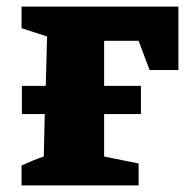

<svg xmlns="http://www.w3.org/2000/svg" viewBox="-20 -559 565 579"><path d="M45 0V-60Q63 -68 78.5 -74.5Q94 -81 112 -87L115 -215H46V-300H118L122 -449L45 -474V-539H518V-348H431L398 -436H294V-300H405V-215H294V-87L398 -66V0Z"/></svg>

Font: Piazzolla SC ExtraBold
Style: Regular
Weight: 800
Designer: Juan Pablo del Peral
Foundry: Huerta Tipografica
Version: Version 1.330